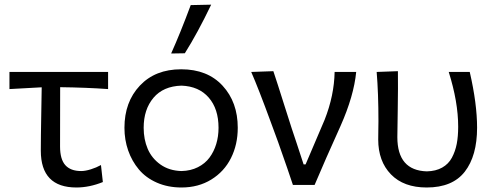

<svg xmlns="http://www.w3.org/2000/svg" viewBox="-20 -812 2169 843"><path d="M454.6 -496.1V-420.9Q359.9 -427.7 244.1 -429.2Q244.1 -385.7 243.9 -298.8Q243.7 -211.9 243.7 -168.5Q243.7 -112.8 266.8 -86.9Q290 -61 336.4 -61Q354.5 -61 378.9 -68.6Q403.3 -76.2 423.3 -87.4L431.6 -12.7Q372.6 11.2 315.4 11.2Q159.2 11.2 159.2 -150.4Q159.2 -208.5 161.1 -309.3Q163.1 -410.2 163.1 -428.7L21.5 -420.9V-496.1Z M791.5 -578.1 731.4 -577.1Q772 -667.5 817.4 -789.6L907.2 -791.5Q848.1 -668 791.5 -578.1ZM776.9 11.2Q717.3 11.2 668.9 -10Q620.6 -31.2 589.8 -67.9Q559.1 -104.5 542.7 -151.4Q526.4 -198.2 526.4 -251Q526.4 -364.3 594 -436Q661.6 -507.8 775.4 -507.8Q891.1 -507.8 957.5 -435.5Q1023.9 -363.3 1023.9 -251Q1023.9 -177.2 994.1 -117.9Q964.4 -58.6 907.7 -23.7Q851.1 11.2 776.9 11.2ZM776.9 -61Q817.4 -62 848.9 -77.9Q880.4 -93.8 899.9 -120.1Q919.4 -146.5 929.4 -179.7Q939.5 -212.9 939.5 -251Q939.5 -334 896.5 -383.5Q853.5 -433.1 776.9 -436Q696.8 -433.6 653.8 -382.6Q610.8 -331.5 610.8 -251Q610.8 -200.2 628.4 -158.7Q646 -117.2 684.3 -89.8Q722.7 -62.5 776.9 -61Z M1361.3 0H1266.1Q1249.5 -51.3 1201.2 -188L1168.9 -275.9Q1114.7 -423.8 1083 -496.1L1180.2 -499.5Q1194.8 -456.5 1229.7 -345.7Q1264.6 -234.9 1283.2 -181.2L1313 -90.3H1321.8L1405.3 -286.1Q1447.3 -392.6 1449.2 -496.1H1543.9Q1533.7 -390.6 1475.1 -258.8Q1407.7 -109.9 1361.3 0Z M1853.5 11.2Q1752.4 11.2 1696.5 -46.4Q1640.6 -104 1640.6 -199.7Q1640.6 -217.3 1641.1 -243.2Q1641.6 -269 1641.6 -279.8Q1641.6 -402.3 1633.8 -496.1L1727.1 -499.5Q1728 -430.2 1726.3 -327.1Q1724.6 -224.1 1724.6 -210Q1724.6 -63.5 1854 -59.6Q1893.6 -60.5 1921.4 -76.2Q1949.2 -91.8 1964.1 -119.6Q1979 -147.5 1985.4 -180.4Q1991.7 -213.4 1991.7 -255.9Q1991.7 -364.3 1950.2 -496.1H2042.5Q2074.7 -356.4 2074.7 -251.5Q2074.7 -127.9 2020.8 -58.3Q1966.8 11.2 1853.5 11.2Z"/></svg>

Font: Commissioner Flair
Style: Regular
Weight: 400
Designer: Kostas Bartsokas
Foundry: Kostas Bartsokas
Version: Version 1.000